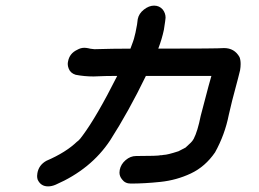

<svg xmlns="http://www.w3.org/2000/svg" viewBox="-20 -598 920 683"><path d="M151 65Q125 65 114 41Q112 35 112 28Q112 23 113 18Q118 -11 145 -26Q215 -56 255 -95Q256 -95 257 -96Q258 -97 259 -98Q264 -102 274 -116Q324 -183 397 -328Q354 -328 313 -326Q280 -326 249 -332Q230 -338 224 -355Q221 -363 221 -370Q221 -375 222 -379Q227 -408 255 -421Q267 -428 280 -428Q287 -428 296 -426Q298 -425 300 -425Q302 -425 303 -424.5Q304 -424 316 -423Q381 -425 444 -425Q456 -457 456.5 -460Q457 -463 462 -482Q469 -515 470 -530Q474 -550 492 -564Q510 -578 528 -578Q547 -578 559 -564Q569 -551 569 -535Q569 -533 567.5 -522Q566 -511 563 -492Q556 -459 543 -425Q753 -425 777 -427Q814 -427 832 -395Q836 -385 836 -370Q836 -360 834 -348L827 -320Q801 -224 794 -190Q780 -119 745 -56Q710 -5 659 19Q608 43 551 49Q494 55 445 55Q425 55 414 40Q405 29 405 16Q405 11 406 6Q410 -14 427 -28.5Q444 -43 464 -43Q544 -43 552 -46Q554 -46 556 -46Q558 -46 559 -46.5Q560 -47 562 -47Q575 -47 615 -60L640 -73Q664 -94 667 -101Q668 -103 669 -104Q683 -131 694 -186Q730 -324 732 -328H499Q438 -202 372 -99Q304 4 178 59Q164 65 151 65Z"/></svg>

Font: Bad Comic
Style: Italic
Weight: 400
Italic angle: -11°
Designer: GGBotNet
Foundry: GGBotNet
Version: 0.95